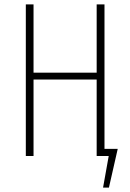

<svg xmlns="http://www.w3.org/2000/svg" viewBox="-20 -702 585 864"><path d="M450.2 -32.2H509.8L470.2 142.1H443.8L469.2 0H415V-344.2H130.9V0H96.2V-682.1H130.9V-375H415V-682.1H450.2Z"/></svg>

Font: Fira Sans Compressed UltraLight
Style: Regular
Weight: 200
Width: 1
Designer: Carrois Corporate & Edenspiekermann AG
Foundry: Carrois Corporate GbR & Edenspiekermann AG
Version: Version 4.203;PS 004.203;hotconv 1.0.88;makeotf.lib2.5.64775